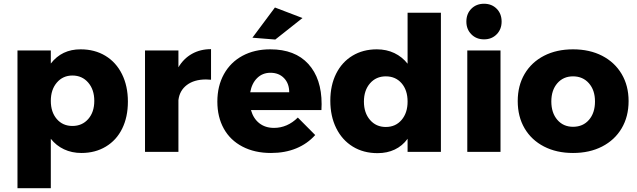

<svg xmlns="http://www.w3.org/2000/svg" viewBox="-20 -810 3395 1024"><path d="M662.1 -268.1Q662.1 -186 631.6 -124Q601.1 -62 544.4 -28.1Q487.8 5.9 414.1 5.9Q363.3 5.9 321.5 -13.7Q279.8 -33.2 251 -69.8V193.8H73.2V-541H251V-471.2Q310.1 -547.4 410.2 -546.9Q484.9 -546.9 542 -512.5Q599.1 -478 630.6 -414.6Q662.1 -351.1 662.1 -268.1ZM482.9 -272Q482.9 -332 450.4 -369.6Q418 -407.2 366.2 -407.2Q315.4 -407.2 283.2 -369.6Q251 -332 251 -272Q251 -211.9 283 -175Q314.9 -138.2 366.2 -138.2Q418 -138.2 450.4 -175Q482.9 -211.9 482.9 -272Z M1105.5 -547.9V-384.8Q1096.7 -385.7 1078.6 -386.2Q1015.6 -386.2 976.6 -356.7Q937.5 -327.1 931.6 -275.9V0H753.4V-541H931.6V-451.2Q959.5 -498 1003.9 -522.9Q1048.3 -547.9 1105.5 -547.9Z M1139.2 0ZM1695.3 -254.9Q1695.3 -233.9 1694.3 -223.1H1318.4Q1331.5 -177.2 1363.3 -152.6Q1395 -127.9 1441.4 -127.9Q1476.6 -127.9 1508.8 -141.8Q1541 -155.8 1568.4 -183.1L1661.1 -89.8Q1619.1 -43 1559.6 -18.6Q1500 5.9 1425.3 5.9Q1338.4 5.9 1273.2 -28.1Q1208 -62 1173.6 -124Q1139.2 -186 1139.2 -268.1Q1139.2 -351.1 1174.3 -414.6Q1209.5 -478 1273.4 -512.5Q1337.4 -546.9 1421.4 -546.9Q1553.2 -546.9 1624.3 -469Q1695.3 -391.1 1695.3 -254.9ZM1522.5 -317.9Q1522.5 -364.7 1494.9 -393.3Q1467.3 -421.9 1422.4 -421.9Q1380.4 -421.9 1351.8 -394Q1323.2 -366.2 1314.5 -317.9ZM1446.3 -770 1593.3 -713.9 1448.2 -599.1 1326.2 -608.9Z M2331.5 -742.2V0H2153.8V-69.8Q2126 -31.7 2085.4 -12.5Q2044.9 6.8 1993.7 6.8Q1918.5 6.8 1861.6 -28.1Q1804.7 -63 1773.2 -126.5Q1741.7 -189.9 1741.7 -272.9Q1741.7 -355 1772.7 -417Q1803.7 -479 1859.9 -512.9Q1916 -546.9 1989.7 -546.9Q2041.5 -546.9 2083.3 -526.9Q2125 -506.8 2153.8 -470.2V-742.2ZM2153.8 -268.1Q2153.8 -329.1 2121.8 -366Q2089.8 -402.8 2037.6 -402.8Q1985.8 -402.8 1953.4 -365.5Q1920.9 -328.1 1920.9 -268.1Q1920.9 -208 1953.4 -170.4Q1985.8 -132.8 2037.6 -132.8Q2089.8 -132.8 2121.8 -170.4Q2153.8 -208 2153.8 -268.1Z M2467.3 0ZM2472.2 -541H2649.4V0H2472.2ZM2655.3 -694.8Q2655.3 -653.8 2628.9 -627Q2602.5 -600.1 2561.5 -600.1Q2520.5 -600.1 2493.9 -627Q2467.3 -653.8 2467.3 -694.8Q2467.3 -736.8 2493.9 -763.4Q2520.5 -790 2561.5 -790Q2602.5 -790 2628.9 -763.4Q2655.3 -736.8 2655.3 -694.8Z M3332.5 -271Q3332.5 -188 3295.4 -125.5Q3258.3 -63 3191.4 -28.6Q3124.5 5.9 3036.1 5.9Q2948.2 5.9 2881.3 -28.6Q2814.5 -63 2777.8 -125.5Q2741.2 -188 2741.2 -271Q2741.2 -353 2777.8 -415.5Q2814.5 -478 2881.3 -512.5Q2948.2 -546.9 3036.1 -546.9Q3124.5 -546.9 3191.4 -512.5Q3258.3 -478 3295.4 -415.5Q3332.5 -353 3332.5 -271ZM2920.4 -269Q2920.4 -208 2952.4 -170.9Q2984.4 -133.8 3036.1 -133.8Q3089.4 -133.8 3121.3 -170.9Q3153.3 -208 3153.3 -269Q3153.3 -329.1 3120.8 -366Q3088.4 -402.8 3036.1 -402.8Q2984.4 -402.8 2952.4 -366Q2920.4 -329.1 2920.4 -269Z"/></svg>

Font: Argentum Sans
Style: Bold
Weight: 700
Designer: Julieta Ulanovsky (Modified by Cristiano Sobral)
Foundry: Julieta Ulanovsky
Version: Version 1.000; ttfautohint (v1.5.65-e2d9)